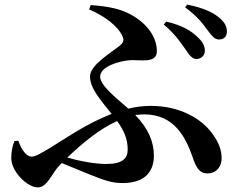

<svg xmlns="http://www.w3.org/2000/svg" viewBox="-20 -782 1040 836"><path d="M834 -525C856 -525 872 -540 872 -561C872 -581 864 -598 843 -618C812 -649 772 -672 704 -688L693 -675C743 -634 770 -592 789 -565C805 -540 818 -526 834 -525ZM934 -610C955 -610 968 -623 968 -645C968 -668 957 -687 932 -707C904 -730 861 -749 795 -762L786 -750C843 -709 866 -674 884 -650C903 -625 915 -610 934 -610ZM145 34C186 34 206 -28 239 -62L249 -72L376 -20C432 2 465 15 514 15C605 15 650 -29 650 -104C650 -164 627 -221 569 -281C582 -283 595 -284 608 -284C741 -284 789 -181 818 -100C834 -52 848 -27 883 -27C926 -27 945 -61 945 -92C945 -129 933 -161 904 -201C858 -264 765 -321 637 -321C604 -321 572 -317 539 -309C485 -356 416 -410 416 -448C416 -493 500 -517 548 -520C594 -522 663 -505 663 -559C663 -629 609 -691 535 -726C489 -748 431 -756 375 -760L368 -741C434 -713 492 -670 513 -625C520 -609 520 -598 501 -583C461 -550 372 -499 372 -449C372 -398 416 -349 466 -286C388 -256 312 -211 241 -165C156 -111 134 -100 117 -100C97 -100 74 -127 60 -169L43 -168C34 -148 29 -119 29 -94C29 -34 99 34 145 34ZM490 -255C519 -215 536 -178 536 -130C536 -93 514 -68 443 -68C395 -68 328 -80 273 -96C340 -160 414 -221 490 -255Z"/></svg>

Font: Source Han Serif CN
Style: Bold
Weight: 700
Designer: Ryoko NISHIZUKA 西塚涼子 (kana & ideographs); Frank Grießhammer (Latin, Greek & Cyrillic); Wenlong ZHANG 张文龙 (bopomofo); San
Foundry: Adobe
Version: Version 2.003;hotconv 1.1.1;makeotfexe 2.6.0